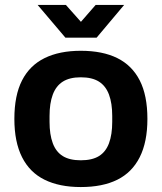

<svg xmlns="http://www.w3.org/2000/svg" viewBox="-20 -743 653 775"><path d="M306 12Q220 12 160 -17.5Q100 -47 69 -108.5Q38 -170 38 -263Q38 -358 69 -418.5Q100 -479 160 -508.5Q220 -538 306 -538Q394 -538 453.5 -508.5Q513 -479 544 -418.5Q575 -358 575 -263Q575 -170 544 -108.5Q513 -47 453.5 -17.5Q394 12 306 12ZM306 -96Q352 -96 379.5 -113Q407 -130 420 -165Q433 -200 433 -251V-275Q433 -326 420 -361Q407 -396 379.5 -413.5Q352 -431 306 -431Q261 -431 233.5 -413.5Q206 -396 193 -361Q180 -326 180 -275V-251Q180 -200 193 -165Q206 -130 233.5 -113Q261 -96 306 -96ZM132 -723H246L335 -623L278 -622L366 -723H481L370 -591H244Z"/></svg>

Font: Archivo SemiBold
Style: Bold
Weight: 700
Version: Version 2.001